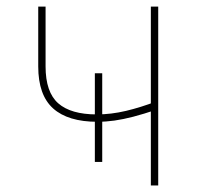

<svg xmlns="http://www.w3.org/2000/svg" viewBox="-20 -566 600 586"><path d="M277.3 -194.3Q187.5 -194.3 142.1 -235.1Q96.7 -275.9 96.7 -363.3V-545.9H119.1V-363.3Q119.1 -284.7 157.7 -250.7Q196.3 -216.8 275.4 -216.8Q318.8 -216.8 364.3 -227.5Q409.7 -238.3 458 -256.8V-231.4Q417.5 -217.8 386.5 -209.7Q355.5 -201.7 329.3 -198Q303.2 -194.3 277.3 -194.3ZM440.4 0V-545.9H462.9V0ZM269.5 -71.8V-342.3H292V-71.8Z"/></svg>

Font: Inter Thin
Style: Regular
Weight: 250
Designer: Rasmus Andersson
Foundry: rsms
Version: Version 4.001;git-66647c0bb